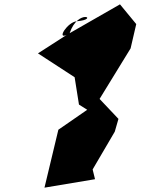

<svg xmlns="http://www.w3.org/2000/svg" viewBox="-20 -781 648 885"><path d="M407 0 509 -174 526 -233 439 -325 582 -558 608 -670 533 -761 301 -628C340 -745 442 -692 334 -683C292 -680 240 -598 287 -620L155 -535L324 -425L344 -299L382 -275L249 -183L185 84L418 45Z"/></svg>

Font: Asimov Silicon
Style: Regular
Weight: 400
Designer: Google
Version: Version 2.000980; 2014